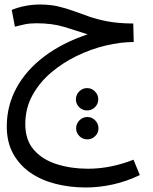

<svg xmlns="http://www.w3.org/2000/svg" viewBox="-20 -436 679 850"><path d="M360 394Q290 394 226.5 378Q163 362 114.5 328.5Q66 295 38 244Q10 193 10 124Q10 32 53 -47Q96 -126 176.5 -186.5Q257 -247 368 -284Q319 -300 265.5 -316.5Q212 -333 141 -333Q111 -333 88.5 -328Q66 -323 46 -318L32 -392Q58 -403 90.5 -409.5Q123 -416 156 -416Q202 -416 238 -407.5Q274 -399 306.5 -387Q339 -375 375 -362.5Q411 -350 455.5 -341.5Q500 -333 561 -332H570L572 -250Q514 -250 448.5 -234.5Q383 -219 320 -188.5Q257 -158 205.5 -114Q154 -70 123 -13Q92 44 92 114Q92 184 130 227.5Q168 271 231.5 291Q295 311 370 311Q469 311 571 271L599 339Q541 367 480 380.5Q419 394 360 394ZM366 53Q345 53 330.5 38.5Q316 24 316 4Q316 -16 330.5 -31Q345 -46 366 -46Q386 -46 400.5 -31Q415 -16 415 4Q415 24 400.5 38.5Q386 53 366 53ZM367 181Q346 181 331.5 166.5Q317 152 317 132Q317 112 331.5 97Q346 82 367 82Q387 82 401.5 97Q416 112 416 132Q416 152 401.5 166.5Q387 181 367 181Z"/></svg>

Font: Go Noto Current
Style: Regular
Weight: 400
Designer: Monotype Design Team
Foundry: Monotype Imaging Inc.
Version: Version 2.007; ttfautohint (v1.8) -l 8 -r 50 -G 200 -x 14 -D